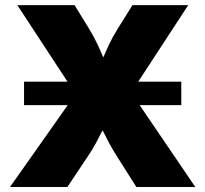

<svg xmlns="http://www.w3.org/2000/svg" viewBox="-20 -748 821 768"><path d="M76.2 -327.6V-421.4H705.1V-327.6ZM20 0 333.5 -444.8V-293.9L49.3 -727.5H278.3L336.4 -632.8Q356.9 -599.1 371.1 -568.4Q385.3 -537.6 397 -510Q408.7 -482.4 422.4 -458H362.8Q377.4 -482.4 389.4 -510Q401.4 -537.6 415.5 -568.4Q429.7 -599.1 450.7 -632.8L509.8 -727.5H732.9L457.5 -305.7V-446.8L761.2 0H525.4L446.3 -125Q427.7 -154.8 416.5 -175.8Q405.3 -196.8 397 -213.9Q388.7 -231 377 -249.5H403.3Q392.1 -231 383.3 -213.6Q374.5 -196.3 363.5 -175.3Q352.5 -154.3 333 -125L249.5 0Z"/></svg>

Font: Inter 16pt Black
Style: Regular
Weight: 900
Version: Version 4.001;git-66647c0bb